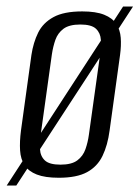

<svg xmlns="http://www.w3.org/2000/svg" viewBox="-39 -538 428 589"><path d="M-18.5 31.2 338.6 -518H369.1L11 31.2ZM141.3 7.3Q99.2 7.3 73.9 -2.6Q48.6 -12.5 36.4 -31.1Q24.3 -49.7 22.6 -76.6Q20.9 -103.6 25.4 -138L57.4 -369.4Q63.2 -407.7 78.1 -437.9Q93 -468 125 -485.5Q156.9 -503 213.3 -503Q255.3 -503 280.6 -492.8Q305.9 -482.6 317.8 -464.5Q329.6 -446.3 331.4 -422.2Q333.2 -398 329.3 -369.4L297.3 -138.2Q291.3 -92.4 275.5 -59.8Q259.7 -27.1 228.1 -9.9Q196.5 7.3 141.3 7.3ZM146.5 -32.9Q180.7 -32.9 198.2 -46Q215.8 -59.2 223.2 -80.5Q230.6 -101.7 233.7 -124.8L268.2 -371.6Q271.6 -395 270.4 -415.7Q269.3 -436.5 255.5 -449.7Q241.7 -462.8 207.5 -462.8Q173.3 -462.8 155.7 -449.7Q138.2 -436.5 130.9 -415.7Q123.7 -395 120.2 -371.6L85.8 -124.8Q82.7 -101.7 83.7 -80.5Q84.7 -59.2 98.5 -46Q112.3 -32.9 146.5 -32.9Z"/></svg>

Font: Alumni Sans Thin
Style: Italic
Weight: 100
Italic angle: -8°
Designer: Robert E. Leuschke
Foundry: Robert E. Leuschke
Version: Version 1.016